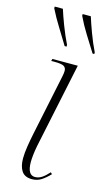

<svg xmlns="http://www.w3.org/2000/svg" viewBox="-121 -809 489 863"><g transform="rotate(15 124.0 -378.0)"><path d="M122 10Q89 10 74.5 -11.5Q60 -33 60 -70Q60 -95 65 -126.5Q70 -158 76 -187L136 -474Q139 -489 139 -498Q139 -513 128 -519.5Q117 -526 85 -526H69L72 -536H190L107 -141Q102 -115 100 -95.5Q98 -76 98 -64Q98 -3 133 -3Q150 -3 165 -13Q180 -23 197 -42L204 -35Q185 -15 166 -2.5Q147 10 122 10ZM110 -606Q85 -648 63 -683Q41 -718 21 -758V-766H59Q68 -737 84 -695Q100 -653 119 -614V-606ZM240 -606Q214 -648 192 -683Q170 -718 151 -758V-766H189Q198 -737 213.5 -695Q229 -653 248 -614V-606Z"/></g></svg>

Font: Noto Serif Display Condensed ExtraLight
Style: Italic
Weight: 200
Width: 3
Italic angle: -12°
Designer: Monotype Design Team
Foundry: Monotype Imaging Inc.
Version: Version 2.009